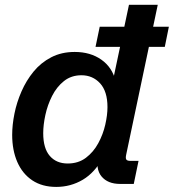

<svg xmlns="http://www.w3.org/2000/svg" viewBox="-20 -752 710 785"><path d="M210 12.2Q152.3 12.2 112.1 -14.6Q71.8 -41.5 50.8 -89.6Q29.8 -137.7 29.8 -200.7Q29.8 -241.2 39.1 -287.4Q48.3 -333.5 67.9 -378.2Q87.4 -422.9 117.4 -459.5Q147.5 -496.1 189.5 -517.8Q231.4 -539.6 285.6 -539.6Q349.6 -539.6 394.3 -508.1Q439 -476.6 452.6 -420.9L439.9 -414.1L507.3 -732.4H625L496.1 -120.6Q492.7 -105.5 496.3 -99.9Q500 -94.2 513.7 -94.2H546.4L526.9 0H471.2Q420.4 0 395 -30.8Q369.6 -61.5 382.8 -118.2L385.3 -129.4L402.3 -110.4Q368.7 -46.9 318.8 -17.3Q269 12.2 210 12.2ZM256.8 -83.5Q300.3 -83.5 331.3 -106.9Q362.3 -130.4 381.8 -166.5Q401.4 -202.6 410.4 -242.2Q419.4 -281.7 419.4 -314Q419.4 -378.4 389.2 -411.4Q358.9 -444.3 313 -444.3Q271.5 -444.3 241.7 -420.7Q211.9 -397 193.1 -359.9Q174.3 -322.8 165.5 -282Q156.7 -241.2 156.7 -207.5Q156.7 -145.5 183.6 -114.5Q210.4 -83.5 256.8 -83.5ZM370.6 -560.5 387.7 -642.6H670.4L653.8 -560.5Z"/></svg>

Font: Schibsted Grotesk SemiBold
Style: Italic
Weight: 600
Italic angle: -12°
Designer: Bakken & Baeck AS, Henrik Kongsvoll
Foundry: Schibsted ASA
Version: Version 1.100;gftools[0.9.25]